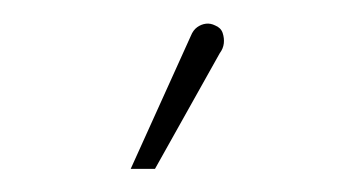

<svg xmlns="http://www.w3.org/2000/svg" viewBox="-20 -734 307 166"><path d="M170 -688Q173 -692 173.5 -696.5Q174 -701 172.5 -705.5Q171 -710 166 -712Q162 -714 158 -713.5Q154 -713 150.5 -710.5Q147 -708 145 -703L93 -588H114Z"/></svg>

Font: Advent Pro Thin
Style: Regular
Weight: 250
Version: Version 3.000